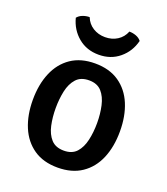

<svg xmlns="http://www.w3.org/2000/svg" viewBox="-133 -797 785 904"><g transform="rotate(20 260.0 -345.0)"><path d="M478.5 -247Q478.5 -170 453.8 -111.2Q429 -52.5 380.2 -19.5Q331.5 13.5 260 13.5Q188 13.5 139.5 -20Q91 -53.5 66.5 -112.2Q42 -171 42 -247Q42 -324 66.8 -382.8Q91.5 -441.5 140 -474.8Q188.5 -508 260 -508Q332 -508 380.8 -474.5Q429.5 -441 454 -382.2Q478.5 -323.5 478.5 -247ZM156.5 -247Q156.5 -201.5 165.2 -161.2Q174 -121 196.5 -96.2Q219 -71.5 260.5 -71.5Q301.5 -71.5 323.8 -96.2Q346 -121 355 -161.2Q364 -201.5 364 -247Q364 -292.5 355 -333Q346 -373.5 323.8 -398.5Q301.5 -423.5 260.5 -423.5Q219 -423.5 196.5 -398.5Q174 -373.5 165.2 -333Q156.5 -292.5 156.5 -247ZM420 -679Q406 -623 363.2 -587.5Q320.5 -552 260 -552Q199.5 -552 157 -587.5Q114.5 -623 100 -679Q110 -691.5 126.8 -697.8Q143.5 -704 160.5 -704Q172.5 -673.5 199.2 -656.8Q226 -640 260 -640Q294.5 -640 321 -656.8Q347.5 -673.5 359.5 -704Q377 -704 393.8 -697.8Q410.5 -691.5 420 -679Z"/></g></svg>

Font: Signika Negative Light Medium
Style: Regular
Weight: 500
Version: Version 2.001